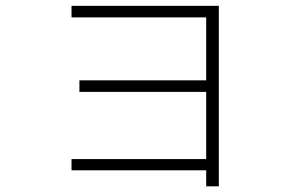

<svg xmlns="http://www.w3.org/2000/svg" viewBox="-20 -659 1040 667"><path d="M228.5 -67.4V-106.4H696.3V-339.8H255.9V-379.9H696.3V-598.6H228.5V-638.7H740.2V-11.7H696.3V-67.4Z"/></svg>

Font: Gothic A1 ExtraLight
Style: Regular
Weight: 275
Designer: HanYang I&C Co.,Ltd.
Foundry: HanYang I&C Co.,Ltd.
Version: Version 2.50